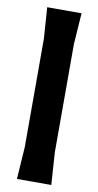

<svg xmlns="http://www.w3.org/2000/svg" viewBox="-91 -841 451 881"><g transform="rotate(10 135.0 -400.0)"><path d="M65 -150V-655L55 -800H215L205 -655V-150L215 0H55Z"/></g></svg>

Font: Farro
Style: Bold
Weight: 700
Designer: Aceler Chua
Foundry: Grayscale Limited
Version: Version 1.101